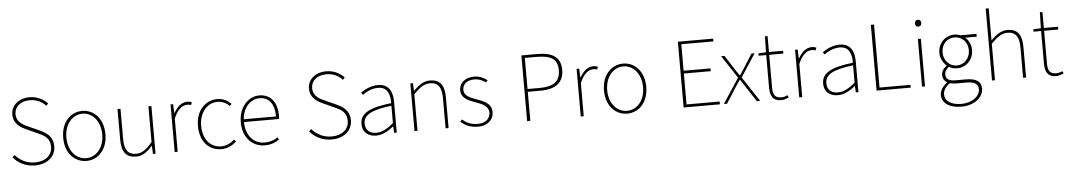

<svg xmlns="http://www.w3.org/2000/svg" viewBox="-43 -1204 10682 1919"><g transform="rotate(-5 5298.0 -244.0)"><path d="M268 12C392 12 474 -62 474 -162C474 -264 407 -303 334 -336L232 -382C185 -403 116 -434 116 -516C116 -592 178 -642 270 -642C338 -642 392 -614 430 -572L450 -594C412 -635 350 -672 270 -672C164 -672 84 -608 84 -514C84 -416 162 -377 218 -352L320 -306C386 -276 442 -248 442 -160C442 -76 374 -18 268 -18C188 -18 118 -54 70 -110L48 -88C98 -30 170 12 268 12Z M782 12C896 12 994 -80 994 -238C994 -398 896 -490 782 -490C668 -490 570 -398 570 -238C570 -80 668 12 782 12ZM782 -16C680 -16 602 -106 602 -238C602 -370 680 -462 782 -462C884 -462 962 -370 962 -238C962 -106 884 -16 782 -16Z M1280 12C1346 12 1396 -26 1444 -82H1446L1450 0H1476V-478H1446V-120C1386 -48 1342 -16 1282 -16C1200 -16 1166 -68 1166 -174V-478H1136V-170C1136 -46 1182 12 1280 12Z M1668 0H1698V-332C1736 -426 1788 -460 1832 -460C1850 -460 1860 -458 1872 -454L1882 -480C1866 -488 1852 -490 1836 -490C1778 -490 1732 -446 1700 -388H1698L1694 -478H1668Z M2136 12C2198 12 2248 -14 2288 -52L2270 -72C2237 -41 2190 -16 2136 -16C2026 -16 1954 -106 1954 -238C1954 -370 2034 -462 2136 -462C2188 -462 2228 -440 2258 -410L2276 -430C2244 -462 2202 -490 2136 -490C2022 -490 1922 -398 1922 -238C1922 -80 2014 12 2136 12Z M2570 12C2642 12 2682 -10 2718 -34L2704 -56C2670 -32 2626 -16 2572 -16C2458 -16 2384 -110 2384 -238H2736C2738 -250 2738 -260 2738 -270C2738 -412 2668 -490 2558 -490C2452 -490 2352 -394 2352 -238C2352 -82 2450 12 2570 12ZM2384 -266C2394 -388 2472 -462 2558 -462C2648 -462 2708 -398 2708 -266Z M3244 12C3368 12 3450 -62 3450 -162C3450 -264 3383 -303 3310 -336L3208 -382C3161 -403 3092 -434 3092 -516C3092 -592 3154 -642 3246 -642C3314 -642 3368 -614 3406 -572L3426 -594C3388 -635 3326 -672 3246 -672C3140 -672 3060 -608 3060 -514C3060 -416 3138 -377 3194 -352L3296 -306C3362 -276 3418 -248 3418 -160C3418 -76 3350 -18 3244 -18C3164 -18 3094 -54 3046 -110L3024 -88C3074 -30 3146 12 3244 12Z M3690 12C3754 12 3814 -24 3864 -64H3866L3870 0H3896V-310C3896 -406 3862 -490 3750 -490C3672 -490 3606 -452 3576 -428L3592 -406C3622 -428 3680 -462 3748 -462C3848 -462 3868 -376 3866 -298C3650 -274 3552 -224 3552 -117C3552 -26 3616 12 3690 12ZM3692 -16C3634 -16 3584 -44 3584 -118C3584 -200 3656 -248 3866 -272V-98C3802 -44 3750 -16 3692 -16Z M4074 0H4104V-366C4166 -430 4210 -462 4270 -462C4352 -462 4386 -410 4386 -304V0H4416V-308C4416 -432 4370 -490 4272 -490C4206 -490 4156 -452 4106 -402H4104L4100 -478H4074Z M4712 12C4812 12 4868 -50 4868 -120C4868 -214 4784 -237 4708 -266C4650 -288 4596 -310 4596 -368C4596 -415 4632 -462 4712 -462C4762 -462 4796 -445 4828 -422L4846 -442C4812 -470 4766 -490 4714 -490C4616 -490 4564 -432 4564 -366C4564 -284 4642 -256 4716 -230C4772 -210 4836 -182 4836 -118C4836 -64 4794 -16 4714 -16C4638 -16 4596 -40 4556 -74L4538 -54C4578 -14 4636 12 4712 12Z M5204 0H5236V-292H5366C5514 -292 5598 -354 5598 -480C5598 -612 5512 -660 5362 -660H5204ZM5236 -320V-632H5350C5494 -632 5564 -596 5564 -480C5564 -366 5496 -320 5354 -320Z M5742 0H5772V-332C5810 -426 5862 -460 5906 -460C5924 -460 5934 -458 5946 -454L5956 -480C5940 -488 5926 -490 5910 -490C5852 -490 5806 -446 5774 -388H5772L5768 -478H5742Z M6208 12C6322 12 6420 -80 6420 -238C6420 -398 6322 -490 6208 -490C6094 -490 5996 -398 5996 -238C5996 -80 6094 12 6208 12ZM6208 -16C6106 -16 6028 -106 6028 -238C6028 -370 6106 -462 6208 -462C6310 -462 6388 -370 6388 -238C6388 -106 6310 -16 6208 -16Z M6774 0H7138V-28H6806V-338H7076V-366H6806V-632H7128V-660H6774Z M7178 0H7210L7298 -138C7318 -168 7336 -198 7356 -226H7360C7380 -198 7400 -168 7418 -138L7508 0H7542L7378 -248L7528 -478H7496L7416 -350C7398 -324 7382 -298 7364 -272H7360C7342 -298 7324 -324 7308 -350L7226 -478H7192L7342 -250Z M7754 12C7776 12 7804 4 7830 -10L7818 -32C7794 -20 7774 -16 7756 -16C7686 -16 7672 -60 7672 -122V-450H7814V-478H7672V-638H7646L7642 -478L7566 -474V-450H7642V-126C7642 -44 7666 12 7754 12Z M7934 0H7964V-332C8002 -426 8054 -460 8098 -460C8116 -460 8126 -458 8138 -454L8148 -480C8132 -488 8118 -490 8102 -490C8044 -490 7998 -446 7966 -388H7964L7960 -478H7934Z M8322 12C8386 12 8446 -24 8496 -64H8498L8502 0H8528V-310C8528 -406 8494 -490 8382 -490C8304 -490 8238 -452 8208 -428L8224 -406C8254 -428 8312 -462 8380 -462C8480 -462 8500 -376 8498 -298C8282 -274 8184 -224 8184 -117C8184 -26 8248 12 8322 12ZM8324 -16C8266 -16 8216 -44 8216 -118C8216 -200 8288 -248 8498 -272V-98C8434 -44 8382 -16 8324 -16Z M8710 0H9052V-28H8742V-660H8710Z M9166 0H9196V-478H9166ZM9182 -600C9200 -600 9214 -614 9214 -636C9214 -656 9200 -670 9182 -670C9164 -670 9150 -656 9150 -636C9150 -614 9164 -600 9182 -600Z M9542 234C9676 234 9762 154 9762 74C9762 0 9714 -34 9608 -34H9502C9428 -34 9408 -64 9408 -100C9408 -134 9428 -156 9450 -174C9472 -160 9504 -152 9532 -152C9624 -152 9696 -226 9696 -322C9696 -376 9672 -422 9638 -450H9754V-478H9594C9580 -484 9558 -490 9532 -490C9440 -490 9368 -418 9368 -322C9368 -264 9398 -216 9428 -190V-186C9408 -172 9376 -142 9376 -98C9376 -62 9394 -36 9418 -22V-18C9374 14 9346 58 9346 100C9346 180 9420 234 9542 234ZM9532 -180C9462 -180 9400 -238 9400 -322C9400 -408 9460 -462 9532 -462C9604 -462 9664 -407 9664 -322C9664 -238 9602 -180 9532 -180ZM9544 206C9438 206 9378 162 9378 98C9378 62 9398 22 9446 -10C9472 -4 9498 -2 9504 -2H9614C9690 -2 9730 20 9730 76C9730 140 9658 206 9544 206Z M9868 0H9898V-366C9960 -430 10004 -462 10064 -462C10146 -462 10180 -410 10180 -304V0H10210V-308C10210 -432 10164 -490 10066 -490C10000 -490 9950 -452 9898 -400V-722H9868Z M10512 12C10534 12 10562 4 10588 -10L10576 -32C10552 -20 10532 -16 10514 -16C10444 -16 10430 -60 10430 -122V-450H10572V-478H10430V-638H10404L10400 -478L10324 -474V-450H10400V-126C10400 -44 10424 12 10512 12Z"/></g></svg>

Font: Source Sans Pro ExtraLight
Style: Regular
Weight: 200
Designer: Paul D. Hunt
Foundry: Adobe Systems Incorporated
Version: Version 3.006;hotconv 1.0.111;makeotfexe 2.5.65597